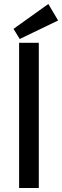

<svg xmlns="http://www.w3.org/2000/svg" viewBox="-20 -945 312 965"><path d="M76 -730H175V0H76ZM79 -749 48 -800 223 -925 272 -842Z"/></svg>

Font: Medium
Style: Regular
Weight: 500
Designer: Fernando Haro
Foundry: deFharo
Version: Version 1.787